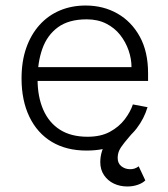

<svg xmlns="http://www.w3.org/2000/svg" viewBox="-20 -532 608 695"><path d="M441 143Q414 143 392 132.5Q370 122 356.5 102Q343 82 343 55Q343 14 367.5 -22Q392 -58 447 -86L474 -67Q446 -35 431 -16.5Q416 2 411 14Q406 26 406 40Q406 59 419 69.5Q432 80 450 80.5Q468 81 482 70L506 121Q496 131 478.5 137Q461 143 441 143ZM293 13Q220 13 167.5 -18.5Q115 -50 86.5 -109Q58 -168 58 -248Q58 -310 75 -358.5Q92 -407 123 -441.5Q154 -476 196.5 -494Q239 -512 290 -512Q354 -512 405 -483Q456 -454 486 -399.5Q516 -345 516 -267V-239H105V-289H456Q456 -319 445.5 -349.5Q435 -380 415 -405.5Q395 -431 364.5 -446.5Q334 -462 294 -462Q229 -462 190 -433.5Q151 -405 133.5 -356Q116 -307 116 -245Q116 -182 136.5 -135Q157 -88 197 -62.5Q237 -37 297 -37Q345 -37 378 -55Q411 -73 431.5 -100Q452 -127 461 -154L514 -144Q502 -103 474.5 -67Q447 -31 402.5 -9Q358 13 293 13Z"/></svg>

Font: Inclusive Sans Light
Style: Regular
Weight: 300
Designer: Olivia King
Foundry: Olivia King
Version: Version 2.004